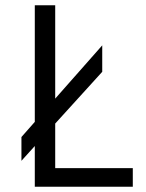

<svg xmlns="http://www.w3.org/2000/svg" viewBox="-20 -710 557 730"><path d="M484.9 0H112.3V-154.8L61.5 -98.6V-189L112.3 -246.6V-689.9H189.9V-335L368.7 -537.6V-437L189.9 -240.2V-70.8H484.9Z"/></svg>

Font: Acari Sans
Style: Regular
Weight: 400
Designer: Alfredo Marco Pradil and Stefan Peev
Foundry: Hanken Design Co.
Version: Version 1.045;February 4, 2021;FontCreator 13.0.0.2655 64-bi